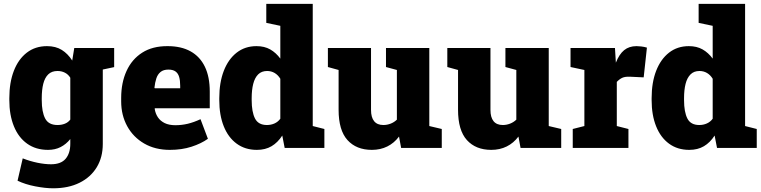

<svg xmlns="http://www.w3.org/2000/svg" viewBox="-20 -782 4025 1015"><path d="M261.2 213.4Q219.7 213.4 166.5 203.1Q113.3 192.9 72.8 173.3L100.1 55.2Q138.7 70.3 178 78.4Q217.3 86.4 249.5 86.4Q302.2 86.4 326.9 57.4Q351.6 28.3 351.6 -22V-46.9Q329.6 -19.5 300.5 -4.6Q271.5 10.3 233.9 10.3Q169.4 10.3 123.5 -22.5Q77.6 -55.2 53.5 -114.5Q29.3 -173.8 29.3 -252.9V-263.2Q29.3 -345.7 53.2 -407.5Q77.1 -469.2 121.8 -503.7Q166.5 -538.1 228.5 -538.1Q274.4 -538.1 306.6 -518.1Q338.9 -498 361.8 -461.9L372.6 -528.3H523.4V-21Q523.4 49.3 491.5 102.1Q459.5 154.8 400.6 184.1Q341.8 213.4 261.2 213.4ZM284.2 -121.1Q305.7 -121.1 323.2 -128.2Q340.8 -135.3 351.6 -149.9V-371.1Q340.8 -388.7 323.2 -397.7Q305.7 -406.7 284.2 -406.7Q253.4 -406.7 235.1 -388.9Q216.8 -371.1 208.7 -338.9Q200.7 -306.6 200.7 -263.2V-252.9Q200.7 -189.9 218.8 -155.5Q236.8 -121.1 284.2 -121.1ZM503.4 -410.2 426.3 -528.3H583.5V-427.2Z M877.9 10.3Q800.3 10.3 742.4 -23.2Q684.6 -56.6 652.6 -114.7Q620.6 -172.9 620.6 -246.1V-264.2Q620.6 -344.7 648.9 -406.7Q677.2 -468.8 731.9 -503.7Q786.6 -538.6 866.2 -538.1Q938 -538.1 987.5 -510.5Q1037.1 -482.9 1063 -429.4Q1088.9 -376 1088.9 -297.9V-209.5H798.3L797.9 -206.1Q801.8 -181.2 814.7 -161.9Q827.6 -142.6 850.6 -131.3Q873.5 -120.1 907.2 -120.1Q940.4 -120.1 972.4 -127.7Q1004.4 -135.3 1040 -151.9L1079.1 -48.3Q1043.5 -22.9 992.2 -6.3Q940.9 10.3 877.9 10.3ZM798.3 -315.4H932.6V-328.1Q932.6 -356.4 927 -375.5Q921.4 -394.5 907.7 -404.3Q894 -414.1 870.1 -414.1Q844.2 -414.1 828.9 -401.6Q813.5 -389.2 806.4 -367.4Q799.3 -345.7 796.4 -317.9Z M1337.9 10.3Q1275.9 10.3 1231.2 -22.5Q1186.5 -55.2 1162.8 -114.5Q1139.2 -173.8 1139.2 -252.9V-263.2Q1139.2 -345.7 1163.1 -407.5Q1187 -469.2 1231.2 -503.7Q1275.4 -538.1 1335.9 -538.1Q1377.9 -538.1 1408.4 -520.8Q1439 -503.4 1461.9 -472.2V-645.5L1387.7 -661.1V-761.7H1461.9H1633.3V-115.7L1694.8 -100.1V0H1484.9L1472.2 -65.4Q1448.2 -28.3 1415.5 -9Q1382.8 10.3 1337.9 10.3ZM1391.1 -121.1Q1412.6 -121.1 1431.2 -129.4Q1449.7 -137.7 1461.9 -154.3V-365.7Q1449.7 -385.7 1431.9 -396.2Q1414.1 -406.7 1392.1 -406.7Q1362.8 -406.7 1344.7 -388.7Q1326.7 -370.6 1318.6 -338.4Q1310.5 -306.2 1310.5 -263.2V-252.9Q1310.5 -189.9 1328.1 -155.5Q1345.7 -121.1 1391.1 -121.1Z M1945.8 10.3Q1863.8 10.3 1816.9 -41.5Q1770 -93.3 1770 -201.7V-412.1L1713.4 -427.7V-528.3H1770H1941.4V-200.7Q1941.4 -161.6 1957.8 -141.4Q1974.1 -121.1 2006.8 -121.1Q2025.9 -121.1 2044.7 -128.2Q2063.5 -135.3 2078.1 -149.4V-412.1L2020.5 -427.7V-528.3H2078.1H2249.5V-115.7L2315.4 -100.1V0H2100.6L2089.4 -60.1Q2064 -25.9 2027.6 -7.8Q1991.2 10.3 1945.8 10.3Z M2577.1 10.3Q2495.1 10.3 2448.2 -41.5Q2401.4 -93.3 2401.4 -201.7V-412.1L2344.7 -427.7V-528.3H2401.4H2572.8V-200.7Q2572.8 -161.6 2589.1 -141.4Q2605.5 -121.1 2638.2 -121.1Q2657.2 -121.1 2676 -128.2Q2694.8 -135.3 2709.5 -149.4V-412.1L2651.9 -427.7V-528.3H2709.5H2880.9V-115.7L2946.8 -100.1V0H2731.9L2720.7 -60.1Q2695.3 -25.9 2658.9 -7.8Q2622.6 10.3 2577.1 10.3Z M3007.8 0V-100.1L3069.3 -115.7V-412.1L2996.1 -427.7V-528.3H3231L3234.9 -463.9L3235.8 -450.7Q3253.4 -495.6 3279.5 -516.8Q3305.7 -538.1 3344.7 -538.1Q3355.5 -538.1 3370.1 -536.4Q3384.8 -534.7 3399.9 -530.3L3382.8 -373L3309.6 -376.5Q3284.2 -377.4 3269.8 -370.8Q3255.4 -364.3 3240.7 -349.1V-115.7L3302.2 -100.1V0Z M3623.5 10.3Q3561.5 10.3 3516.8 -22.5Q3472.2 -55.2 3448.5 -114.5Q3424.8 -173.8 3424.8 -252.9V-263.2Q3424.8 -345.7 3448.7 -407.5Q3472.7 -469.2 3516.8 -503.7Q3561 -538.1 3621.6 -538.1Q3663.6 -538.1 3694.1 -520.8Q3724.6 -503.4 3747.6 -472.2V-645.5L3673.3 -661.1V-761.7H3747.6H3918.9V-115.7L3980.5 -100.1V0H3770.5L3757.8 -65.4Q3733.9 -28.3 3701.2 -9Q3668.5 10.3 3623.5 10.3ZM3676.8 -121.1Q3698.2 -121.1 3716.8 -129.4Q3735.4 -137.7 3747.6 -154.3V-365.7Q3735.4 -385.7 3717.5 -396.2Q3699.7 -406.7 3677.7 -406.7Q3648.4 -406.7 3630.4 -388.7Q3612.3 -370.6 3604.2 -338.4Q3596.2 -306.2 3596.2 -263.2V-252.9Q3596.2 -189.9 3613.8 -155.5Q3631.3 -121.1 3676.8 -121.1Z"/></svg>

Font: Roboto Slab LO Black
Style: Regular
Weight: 900
Designer: Google
Version: Version 2.000